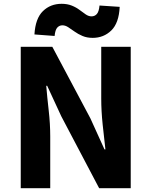

<svg xmlns="http://www.w3.org/2000/svg" viewBox="-20 -989 797 1009"><path d="M89 0V-743H255L455 -367L529 -204H534Q527 -263 519.5 -334.5Q512 -406 512 -472V-743H667V0H501L302 -378L228 -538H223Q228 -478 236 -408Q244 -338 244 -272V0ZM467 -790Q437 -790 413.5 -800Q390 -810 372 -823Q354 -836 338.5 -846Q323 -856 308 -856Q292 -856 281 -844Q270 -832 267 -800L161 -808Q166 -892 205.5 -930.5Q245 -969 304 -969Q334 -969 357.5 -959.5Q381 -950 398.5 -936.5Q416 -923 431 -913Q446 -903 461 -903Q478 -903 489 -915.5Q500 -928 503 -960L609 -953Q605 -868 565 -829Q525 -790 467 -790Z"/></svg>

Font: Noto Sans KR ExtraBold
Style: Regular
Weight: 800
Designer: Ryoko NISHIZUKA  (kana, bopomofo & ideographs); Paul D. Hunt (Latin, Greek & Cyrillic); Sandoll Communications , Soo-you
Foundry: Adobe
Version: Version 2.004-H2;hotconv 1.0.118;makeotfexe 2.5.65603